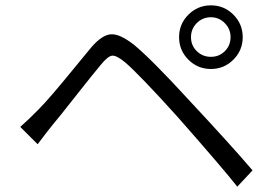

<svg xmlns="http://www.w3.org/2000/svg" viewBox="-20 -738 1040 725"><path d="M776.4 -672.9Q745.1 -672.9 723.1 -650.9Q701.2 -628.9 701.2 -597.7Q701.2 -566.4 723.1 -544.9Q745.1 -523.4 776.4 -523.4Q807.6 -523.4 829.1 -544.9Q850.6 -566.4 850.6 -597.7Q850.6 -628.9 828.6 -650.9Q806.6 -672.9 776.4 -672.9ZM691.4 -512.7Q656.2 -547.9 656.2 -597.7Q656.2 -647.5 691.4 -682.6Q726.6 -717.8 776.4 -717.8Q826.2 -717.8 861.3 -682.6Q896.5 -647.5 896.5 -597.7Q896.5 -547.9 861.3 -512.7Q826.2 -477.5 776.4 -477.5Q726.6 -477.5 691.4 -512.7ZM122.1 -193.4 56.6 -258.8Q92.8 -291 125 -324.2Q146.5 -345.7 179.7 -384.3Q212.9 -422.9 260.7 -481.4Q308.6 -540 324.2 -558.6Q364.3 -605.5 397.9 -608.4Q431.6 -611.3 485.4 -569.3Q550.8 -515.6 692.4 -361.3Q855.5 -186.5 933.6 -94.7L876 -33.2Q822.3 -101.6 649.4 -297.9Q504.9 -458 452.1 -502.9Q419.9 -529.3 403.8 -527.8Q387.7 -526.4 361.3 -494.1Q334 -461.9 265.6 -375Q197.3 -288.1 178.7 -266.6Q151.4 -232.4 122.1 -193.4Z"/></svg>

Font: Gen Shin Gothic Normal
Style: Regular
Weight: 300
Designer: [Source Han Sans]
Ryoko NISHIZUKA  (kana & ideographs); Paul D. Hunt (Latin, Greek & Cyrillic); Wenlong ZHANG  (bopomofo
Version: Version 1.002.20150607